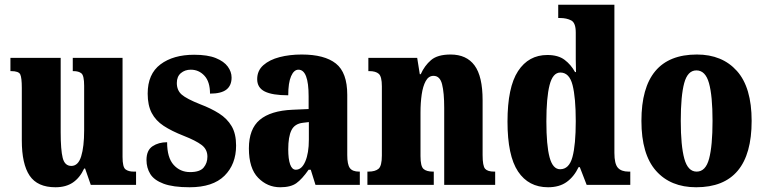

<svg xmlns="http://www.w3.org/2000/svg" viewBox="-20 -780 3225 810"><path d="M214 10Q138 10 105 -39Q72 -88 72 -188V-409Q72 -452 65.5 -466Q59 -480 27 -480H24V-536H236V-222Q236 -148 244.5 -114Q253 -80 281 -80Q310 -80 322.5 -120.5Q335 -161 335 -230V-418Q335 -461 323.5 -470.5Q312 -480 290 -480H287V-536H497V-118Q497 -75 509.5 -65.5Q522 -56 544 -56H554V0H363L339 -69H335Q317 -30 287.5 -10Q258 10 214 10Z M780 10Q710 10 670 -5Q630 -20 614 -46Q598 -72 598 -105Q598 -146 623.5 -163Q649 -180 685 -180Q685 -115 712.5 -84.5Q740 -54 782 -54Q823 -54 839 -73Q855 -92 855 -119Q855 -150 830.5 -168.5Q806 -187 755 -207Q704 -227 670.5 -249Q637 -271 620 -303.5Q603 -336 603 -385Q603 -468 657 -508.5Q711 -549 799 -549Q856 -549 890.5 -535Q925 -521 941 -499Q957 -477 957 -453Q957 -419 935 -402Q913 -385 866 -385Q866 -435 842.5 -460.5Q819 -486 785 -486Q760 -486 743 -471.5Q726 -457 726 -430Q726 -399 746.5 -381Q767 -363 825 -340Q870 -323 904 -301.5Q938 -280 957 -248Q976 -216 976 -166Q976 -87 927 -38.5Q878 10 780 10Z M1162 10Q1108 10 1069 -30Q1030 -70 1030 -154Q1030 -236 1076 -274.5Q1122 -313 1214 -317L1282 -320V-374Q1282 -486 1239 -486Q1220 -486 1208 -458.5Q1196 -431 1196 -378Q1129 -378 1097 -394Q1065 -410 1065 -446Q1065 -482 1091 -505Q1117 -528 1159.5 -539Q1202 -550 1253 -550Q1349 -550 1397 -512Q1445 -474 1445 -380V-126Q1445 -86 1456 -71Q1467 -56 1495 -56H1498V0H1311L1291 -64H1282Q1254 -24 1230 -7Q1206 10 1162 10ZM1228 -64Q1253 -64 1268 -99Q1283 -134 1283 -191V-265L1258 -262Q1223 -258 1209.5 -230.5Q1196 -203 1196 -150Q1196 -109 1204 -86.5Q1212 -64 1228 -64Z M1530 0V-56H1534Q1563 -56 1577 -68Q1591 -80 1591 -124V-416Q1591 -457 1578 -468.5Q1565 -480 1538 -480H1534V-536H1740L1751 -467H1755Q1771 -503 1798.5 -526.5Q1826 -550 1881 -550Q1948 -550 1982 -504Q2016 -458 2016 -357V-126Q2016 -80 2026.5 -68Q2037 -56 2065 -56H2069V0H1854V-325Q1854 -389 1845 -424.5Q1836 -460 1809 -460Q1788 -460 1776 -438Q1764 -416 1759 -381Q1754 -346 1754 -306V-121Q1754 -79 1766.5 -67.5Q1779 -56 1807 -56H1810V0Z M2292 10Q2210 10 2165.5 -56.5Q2121 -123 2121 -267Q2121 -412 2165.5 -480Q2210 -548 2289 -548Q2335 -548 2362 -527.5Q2389 -507 2406 -476H2410Q2409 -499 2409 -529Q2409 -559 2409 -588V-643Q2409 -684 2389.5 -694Q2370 -704 2343 -704H2335V-760H2572V-135Q2572 -89 2586.5 -72.5Q2601 -56 2632 -56H2639V0H2455L2426 -75H2421Q2402 -35 2371 -12.5Q2340 10 2292 10ZM2343 -66Q2381 -66 2395 -117.5Q2409 -169 2409 -269Q2409 -368 2395.5 -421Q2382 -474 2344 -474Q2312 -474 2298.5 -421Q2285 -368 2285 -268Q2285 -167 2298.5 -116.5Q2312 -66 2343 -66Z M2917 10Q2809 10 2747.5 -59.5Q2686 -129 2686 -270Q2686 -550 2920 -550Q3027 -550 3089 -480.5Q3151 -411 3151 -270Q3151 10 2917 10ZM2919 -56Q2957 -56 2971.5 -110.5Q2986 -165 2986 -270Q2986 -376 2971 -429.5Q2956 -483 2918 -483Q2881 -483 2866.5 -429.5Q2852 -376 2852 -270Q2852 -165 2867 -110.5Q2882 -56 2919 -56Z"/></svg>

Font: Noto Serif Bengali ExtraCondensed Black
Style: Regular
Weight: 900
Width: 2
Designer: Juan Bruce, Universal Thirst, Indian Type Foundry and the Monotype Design Team.
Foundry: Monotype Imaging Inc.
Version: Version 2.003; ttfautohint (v1.8.4.7-5d5b)